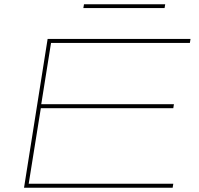

<svg xmlns="http://www.w3.org/2000/svg" viewBox="-20 -883 935 903"><path d="M93 0 204 -700H876L873 -681H220L174 -393H798L795 -374H172L115 -19H795L792 0ZM372 -845 375 -863H757L754 -845Z"/></svg>

Font: Georama Extra Expanded Thin
Style: Italic
Weight: 100
Width: 8
Italic angle: -9°
Designer: Jean-Baptiste Levee
Foundry: Production Type
Version: Version 1.000